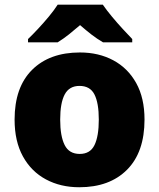

<svg xmlns="http://www.w3.org/2000/svg" viewBox="-20 -786 677 816"><path d="M594.2 -277.8Q594.2 -139.2 520 -64.7Q445.8 9.8 316.9 9.8Q237.3 9.8 175 -23.7Q112.8 -57.1 77.4 -121.3Q42 -185.5 42 -277.8Q42 -415 116.2 -489Q190.4 -563 319.8 -563Q399.4 -563 461.4 -529.8Q523.4 -496.6 558.8 -433.1Q594.2 -369.6 594.2 -277.8ZM235.8 -277.8Q235.8 -207 254.9 -169.4Q273.9 -131.8 318.8 -131.8Q363.3 -131.8 381.6 -169.4Q399.9 -207 399.9 -277.8Q399.9 -348.6 381.3 -384.8Q362.8 -420.9 317.9 -420.9Q274.4 -420.9 255.1 -384.8Q235.8 -348.6 235.8 -277.8ZM417 -766.1Q432.6 -743.2 455.6 -715.6Q478.5 -688 502 -662.6Q525.4 -637.2 542 -620.1V-606H418Q392.1 -621.1 369.1 -638.9Q346.2 -656.7 320.3 -679.2Q293.9 -656.7 272.7 -639.6Q251.5 -622.6 225.1 -606H99.1V-620.1Q118.2 -638.2 141.8 -663.6Q165.5 -689 188 -716.1Q210.4 -743.2 225.1 -766.1Z"/></svg>

Font: Open Sans ExtraBold
Style: Regular
Weight: 800
Designer: Monotype Design Team
Foundry: Monotype Imaging Inc.
Version: Version 3.003; ttfautohint (v1.8.4)